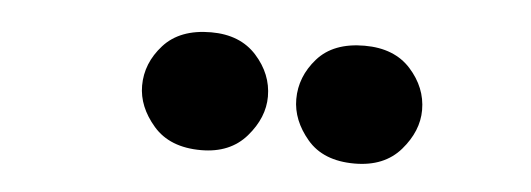

<svg xmlns="http://www.w3.org/2000/svg" viewBox="-27 -781 727 263"><g transform="rotate(5 336.0 -649.0)"><path d="M466 -568Q423 -568 401 -594Q379 -620 379 -649Q379 -680 401 -705Q423 -730 466 -730Q507 -730 529.5 -705Q552 -680 552 -649Q552 -620 529.5 -594Q507 -568 466 -568ZM255 -568Q212 -568 189.5 -594Q167 -620 167 -649Q167 -680 189.5 -705Q212 -730 255 -730Q295 -730 317.5 -705Q340 -680 340 -649Q340 -620 317.5 -594Q295 -568 255 -568Z"/></g></svg>

Font: Livvic
Style: Bold Italic
Weight: 700
Italic angle: -10°
Designer: Jacques Le Bailly, Baron von Fonthausen
Version: Version 1.001; ttfautohint (v1.8.2)